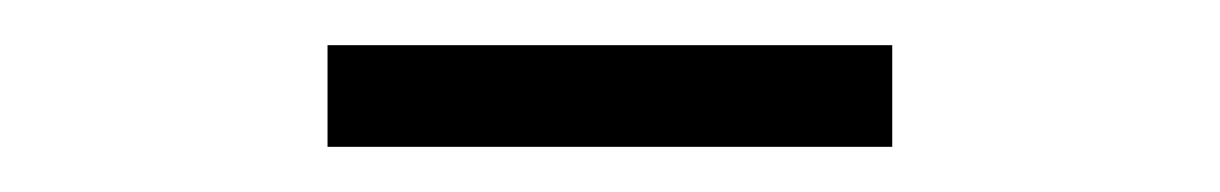

<svg xmlns="http://www.w3.org/2000/svg" viewBox="-20 -605 540 85"><path d="M125 -585H375V-540H125Z"/></svg>

Font: Wachinanga
Style: Regular
Weight: 400
Designer: deFharo
Foundry: deFharo
Version: Wachinanga: Version 2.001 2013